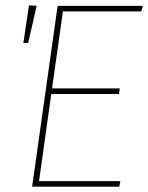

<svg xmlns="http://www.w3.org/2000/svg" viewBox="-20 -703 558 723"><path d="M512 -660H217L176 -370H431L428 -349H173L127 -21H433L429 0H101L197 -681H518ZM118 -681 86 -541H68L89 -683Z"/></svg>

Font: FiraGO Thin
Style: Italic
Weight: 100
Italic angle: -8°
Designer: bBox Type GmbH
Foundry: bBox Type GmbH
Version: Version 1.001